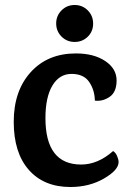

<svg xmlns="http://www.w3.org/2000/svg" viewBox="-20 -734 512 769"><path d="M331.5 -587Q310 -566 279 -566Q248 -566 226.5 -587.5Q205 -609 205 -640Q205 -671 226.5 -692.5Q248 -714 279 -714Q310 -714 331.5 -692.5Q353 -671 353 -639.5Q353 -608 331.5 -587ZM284 -520Q356 -520 401.5 -489.5Q447 -459 447 -412Q447 -365 419 -346Q391 -327 360 -331Q359 -374 337 -406Q315 -438 266.5 -438Q218 -438 190 -391.5Q162 -345 162 -261Q162 -75 305 -75Q372 -75 433 -129Q443 -123 449 -109Q455 -95 455 -85Q455 -53 396.5 -19Q338 15 262 15Q156 15 95.5 -53.5Q35 -122 35 -246Q35 -370 103 -445Q171 -520 284 -520Z"/></svg>

Font: Karma
Style: Bold
Weight: 700
Designer: Joana Correia
Foundry: Indian Type Foundry
Version: Version 1.202;PS 1.0;hotconv 1.0.78;makeotf.lib2.5.61930; tt